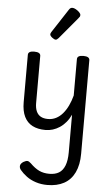

<svg xmlns="http://www.w3.org/2000/svg" viewBox="-74 -885 762 1325"><g transform="rotate(5 307.0 -222.5)"><path d="M260 17Q207 17 170 -2Q133 -21 113.5 -60.5Q94 -100 94 -161V-489Q94 -502 104.5 -508.5Q115 -515 136 -515Q158 -515 169 -508.5Q180 -502 180 -489V-163Q180 -129 190 -106Q200 -83 220 -71.5Q240 -60 271 -60Q301 -60 326.5 -73Q352 -86 372.5 -110Q393 -134 408.5 -166.5Q424 -199 434 -237V-489Q434 -502 444.5 -508.5Q455 -515 477 -515Q498 -515 509 -508.5Q520 -502 520 -489V159Q520 236 494.5 289Q469 342 421 368Q373 394 306 394Q263 394 226 382Q189 370 161.5 349.5Q134 329 116 307Q105 294 106.5 278.5Q108 263 128 250Q146 240 156 241Q166 242 180 255Q212 287 242.5 301.5Q273 316 313 316Q353 316 379.5 300Q406 284 420 248.5Q434 213 434 157V-104Q420 -74 400.5 -51Q381 -28 358 -13Q335 2 310.5 9.5Q286 17 260 17ZM277 -610Q266 -610 251 -622Q236 -634 236 -644Q236 -647 237 -650Q238 -653 242 -660L349 -824Q354 -832 359.5 -835.5Q365 -839 373 -839Q383 -839 396.5 -831.5Q410 -824 420.5 -813.5Q431 -803 431 -794Q431 -787 428.5 -782.5Q426 -778 419 -770L296 -623Q284 -610 277 -610Z"/></g></svg>

Font: Playwrite GB J
Style: Regular
Weight: 400
Designer: Veronika Burian, José Scaglione
Foundry: TypeTogether
Version: Version 1.002